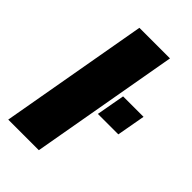

<svg xmlns="http://www.w3.org/2000/svg" viewBox="-220 -804 883 883"><g transform="rotate(45 222.0 -362.5)"><path d="M13 0 141 -725H340L212 0ZM286 -310 311 -449H444L419 -310Z"/></g></svg>

Font: Archivo SemiBold Black
Style: Italic
Weight: 900
Italic angle: -10°
Version: Version 2.001